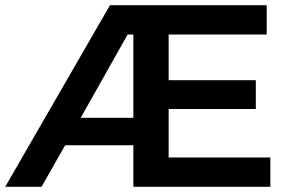

<svg xmlns="http://www.w3.org/2000/svg" viewBox="-26 -720 1113 740"><path d="M-6 0 398 -700H1002V-587H624V-411H960V-300H624V-113H1016V0H488V-160H225L134 0ZM285 -266H488V-587H466Z"/></svg>

Font: Belfius21
Style: Bold
Weight: 700
Designer: Montserrat's base design by Julieta Ulanovsky, modified by Coast SPRL for Belfius Bank NV.
Foundry: Montserrat's base design by Julieta Ulanovsky, modified by Coast SPRL for Belfius Bank NV.
Version: Version 2.000;FEAKit 1.0